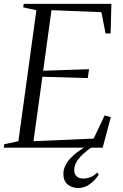

<svg xmlns="http://www.w3.org/2000/svg" viewBox="-32 -763 638 992"><path d="M-12.5 0 -10 -18 63 -33.5 156 -710 88 -725 90.5 -743H543.5L539.5 -590H513.5L492 -700L234 -710.5L191 -397.5L428 -405.5L421.5 -359.5L187 -366.5L141 -33.5L452 -47L508.5 -166.5L540.5 -158L498.5 0ZM371.5 208.5Q341 208.5 318.2 190.5Q295.5 172.5 295.5 136Q295.5 115 304.2 95.5Q313 76 329 58Q345 40 367 23.5Q389 7 415 -8L434.5 -19L457 -13.5Q423 9.5 399.2 31Q375.5 52.5 363.5 73.2Q351.5 94 351.5 115.5Q351.5 136.5 363.8 148Q376 159.5 397.5 159.5Q415 159.5 433.8 153Q452.5 146.5 470.5 128L478 140Q460.5 166.5 433.2 187.5Q406 208.5 371.5 208.5Z"/></svg>

Font: Merriweather 144pt Light
Style: Italic
Weight: 300
Italic angle: -7.8°
Version: Version 2.101